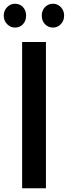

<svg xmlns="http://www.w3.org/2000/svg" viewBox="-31 -1001 361 1021"><path d="M-11.1 -917.8Q-11.1 -944.4 6.7 -962.8Q24.4 -981.1 48.9 -981.1Q74.4 -981.1 91.1 -963.3Q107.8 -945.6 107.8 -917.8Q107.8 -890 91.1 -872.2Q74.4 -854.4 48.9 -854.4Q24.4 -854.4 6.7 -872.8Q-11.1 -891.1 -11.1 -917.8ZM191.1 -917.8Q191.1 -945.6 208.3 -963.3Q225.6 -981.1 251.1 -981.1Q275.6 -981.1 292.8 -962.8Q310 -944.4 310 -917.8Q310 -891.1 292.8 -872.8Q275.6 -854.4 251.1 -854.4Q225.6 -854.4 208.3 -872.2Q191.1 -890 191.1 -917.8ZM213.3 -777.8V0H86.7V-777.8Z"/></svg>

Font: Paperlogy 6 SemiBold
Style: Regular
Weight: 600
Designer: redesigned by Lee Juim, glyphs from Gmarket Sans & Montserrat
Foundry: PT&
Version: Version 1.001